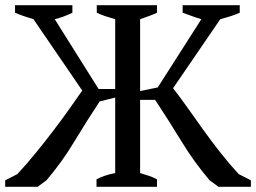

<svg xmlns="http://www.w3.org/2000/svg" viewBox="-20 -720 987 740"><path d="M424 -646Q403 -652 385 -658Q367 -664 353 -671V-700H585V-671Q573 -665 556.5 -659Q540 -653 520 -646V-369L588 -383L756 -646Q736 -652 718.5 -658.5Q701 -665 684 -671V-700H904V-671Q886 -663 867 -657Q848 -651 829 -646L647 -380Q673 -347 702 -306Q731 -265 762.5 -221Q794 -177 828.5 -133Q863 -89 900 -49L947 -25V0H822L788 -25Q729 -94 680.5 -173.5Q632 -253 578 -335H520V-53Q537 -48 553.5 -42.5Q570 -37 585 -29V0H352V-29Q382 -45 424 -53V-344L364 -329Q310 -247 264 -170.5Q218 -94 159 -25L125 0H0V-25L47 -49Q84 -89 119 -132Q154 -175 186 -217Q218 -259 246 -298.5Q274 -338 297 -371L109 -646Q68 -658 38 -671V-700H259V-671Q245 -664 228 -657.5Q211 -651 191 -646L360 -377H424Z"/></svg>

Font: PT Serif
Style: Regular
Weight: 400
Designer: A.Korolkova, O.Umpeleva, V.Yefimov
Foundry: ParaType Ltd
Version: Version 1.000W OFL; ttfautohint (v1.6)